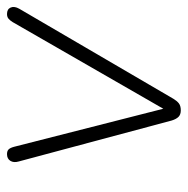

<svg xmlns="http://www.w3.org/2000/svg" viewBox="-14 -516 536 548"><g transform="rotate(-90 254.0 -242.0)"><path d="M213 6Q201 6 194.5 -0.5Q188 -7 184 -20L67 -457Q63 -471 69 -480.5Q75 -490 88 -490Q97 -490 101.5 -485.5Q106 -481 109 -470L225 -15H201L465 -474Q470 -482 475 -486Q480 -490 488 -490Q502 -490 506.5 -479.5Q511 -469 503 -455L246 -15Q240 -5 233 0.5Q226 6 213 6Z"/></g></svg>

Font: Nunito Variable Extra Light
Style: Italic
Weight: 200
Italic angle: -9°
Designer: Vernon Adams
Foundry: Vernon Adams
Version: Version 3.602